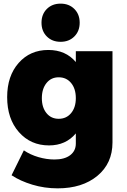

<svg xmlns="http://www.w3.org/2000/svg" viewBox="-20 -823 691 1046"><path d="M385 -624.3Q356 -595.2 310.1 -595.2Q264.2 -595.2 235.1 -624.3Q206.1 -653.3 206.1 -699.2Q206.1 -745.1 235.1 -774.2Q264.2 -803.2 310.1 -803.2Q356 -803.2 385 -774.2Q414.1 -745.1 414.1 -699.2Q414.1 -653.3 385 -624.3ZM393.1 -543.9H592.8V-46.9Q592.8 66.9 510.5 135Q428.2 203.1 293.9 203.1Q222.2 203.1 156.2 183.1Q90.3 163.1 43 131.8L109.9 -3.9Q145 20 189.5 33Q233.9 45.9 276.9 45.9Q331.5 45.9 362.3 22.5Q393.1 -1 393.1 -41V-96.2Q338.4 -30.8 247.1 -30.8Q147 -30.8 83 -103.3Q19 -175.8 19 -293.9Q19 -409.2 81.5 -480Q144 -550.8 243.2 -550.8Q337.9 -550.8 393.1 -484.9ZM299.8 -175.8Q341.8 -175.8 367.4 -206.8Q393.1 -237.8 393.1 -288.1Q393.1 -339.8 367.4 -370.8Q341.8 -401.9 299.8 -401.9Q258.3 -401.9 233.2 -370.4Q208 -338.9 208 -288.1Q208 -237.8 233.2 -206.8Q258.3 -175.8 299.8 -175.8Z"/></svg>

Font: Montserrat-Arabic ExtraBold
Style: Regular
Weight: 800
Designer: Mohamed Gaber
Foundry: Kief Type Foundry
Version: Version 5.008;PS 005.008;hotconv 1.0.88;makeotf.lib2.5.64775